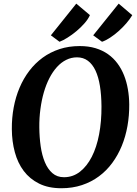

<svg xmlns="http://www.w3.org/2000/svg" viewBox="-20 -1000 736 1030"><path d="M309.1 9.8Q239.7 9.8 189.7 -15.1Q139.6 -40 107.4 -82.8Q75.2 -125.5 59.6 -183.3Q43.9 -241.2 43.5 -307.1Q43 -367.2 53.5 -423.6Q64 -480 85 -529.5Q106 -579.1 137.2 -620.1Q168.5 -661.1 209 -690.7Q249.5 -720.2 299.3 -736.6Q349.1 -752.9 407.7 -752.9Q454.6 -752.9 492.4 -741.5Q530.3 -730 559.6 -709.2Q588.9 -688.5 610.4 -659.4Q631.8 -630.4 645.5 -595.7Q659.2 -561 666 -521.5Q672.9 -481.9 673.3 -439.9Q673.8 -380.4 663.8 -324Q653.8 -267.6 633.3 -217.5Q612.8 -167.5 582 -125.7Q551.3 -84 510.7 -54Q470.2 -23.9 419.7 -7.1Q369.1 9.8 309.1 9.8ZM323.2 -49.3Q371.1 -49.3 408.7 -78.6Q446.3 -107.9 472.4 -158.9Q498.5 -210 511.7 -279.5Q524.9 -349.1 524.4 -429.7Q523.9 -490.2 516.1 -538.8Q508.3 -587.4 492.2 -621.6Q476.1 -655.8 451.4 -674.1Q426.8 -692.4 393.1 -692.4Q362.3 -692.4 335 -678.7Q307.6 -665 285.2 -640.1Q262.7 -615.2 244.9 -580.6Q227.1 -545.9 215.1 -504.2Q203.1 -462.4 196.8 -414.8Q190.4 -367.2 190.9 -316.4Q191.4 -263.7 198.2 -215.6Q205.1 -167.5 220.5 -130.4Q235.8 -93.3 261 -71.3Q286.1 -49.3 323.2 -49.3ZM480 -810.5 616.7 -980.5 689.5 -918.5Q676.8 -897 657.5 -874.8Q638.2 -852.5 616 -832.8Q593.8 -813 570.6 -797.9Q547.4 -782.7 527.3 -775.9ZM252.9 -810.5 389.2 -980.5 462.4 -918.9Q453.1 -897.5 433.3 -875Q413.6 -852.5 389.9 -832.8Q366.2 -813 342 -797.9Q317.9 -782.7 299.3 -775.9Z"/></svg>

Font: Merriweather Bold
Style: Italic
Weight: 700
Italic angle: -7°
Designer: Eben Sorkin ( eben@eyebytes.com )
Foundry: Eben Sorkin ( eben@eyebytes.com )
Version: Version 1.5; ttfautohint (v0.97) -l 13 -r 13 -G 200 -x 24 -f